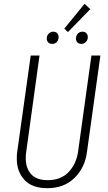

<svg xmlns="http://www.w3.org/2000/svg" viewBox="-20 -975 568 1006"><path d="M435 -174Q424 -95 369.5 -42Q315 11 228 11Q148 11 108 -32.5Q68 -76 68 -144Q68 -167 70 -178L141 -684H187L117 -177Q115 -166 115 -145Q115 -93 143.5 -62Q172 -31 230 -31Q299 -31 339.5 -73.5Q380 -116 389 -180L459 -684H506ZM423 -955 453 -927 336 -807 317 -825ZM225 -773Q225 -788 235 -798.5Q245 -809 259 -809Q272 -809 279.5 -801Q287 -793 287 -781Q287 -765 277.5 -755Q268 -745 253 -745Q240 -745 232.5 -753Q225 -761 225 -773ZM378 -773Q378 -788 387.5 -798.5Q397 -809 412 -809Q425 -809 432.5 -801Q440 -793 440 -781Q440 -765 430 -755Q420 -745 406 -745Q393 -745 385.5 -753Q378 -761 378 -773Z"/></svg>

Font: Fira Sans Extra Condensed ExtraLight
Style: Italic
Weight: 275
Width: 3
Italic angle: -8°
Designer: Carrois Corporate & Edenspiekermann AG
Foundry: Carrois Corporate GbR & Edenspiekermann AG
Version: Version 4.203